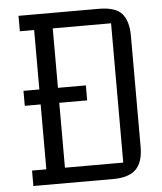

<svg xmlns="http://www.w3.org/2000/svg" viewBox="-53 -797 710 843"><g transform="rotate(-5 302.0 -375.0)"><path d="M53 -420H123V-682H60V-750H413Q487 -750 515.5 -717.5Q544 -685 544 -619V-131Q544 -62 512 -31Q480 0 413 0H60V-68H123V-354H53ZM462 -682H205V-420H328V-354H205V-68H462Z"/></g></svg>

Font: Kelly Slab
Style: Regular
Weight: 400
Designer: Denis Masharov
Foundry: Denis Masharov
Version: Version 1.001